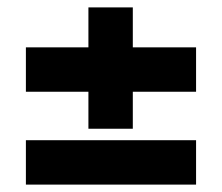

<svg xmlns="http://www.w3.org/2000/svg" viewBox="-20 -518 600 519"><path d="M50 -270V-390H219V-498H339V-390H510V-270H339V-170H219V-270ZM50 -139H510V-19H50Z"/></svg>

Font: TitilliumText
Style: ExtraBold
Weight: 800
Designer: Accademia di Belle Arti di Urbino and others
Foundry: Accademia di Belle Arti di Urbino and others.
Version: Version 60.001